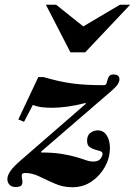

<svg xmlns="http://www.w3.org/2000/svg" viewBox="-20 -774 567 807"><path d="M45 12Q29 12 20 2.5Q11 -7 11 -22Q11 -36 24 -55.5Q37 -75 81 -112L341 -338L339 -341Q301 -331 264.5 -326Q228 -321 200 -321Q178 -321 158.5 -323Q139 -325 118 -333L81 -262L57 -272L141 -450H163Q194 -441 224.5 -434Q255 -427 286 -423Q317 -419 349 -417.5Q381 -416 416 -416Q425 -416 427.5 -423Q430 -430 432 -438.5Q434 -447 439 -454Q444 -461 458 -461Q482 -461 482 -440Q482 -432 476 -421.5Q470 -411 452 -395L153 -137V-133Q204 -133 240 -127Q276 -121 300 -114Q324 -107 340.5 -101Q357 -95 372 -95Q394 -95 402.5 -107Q411 -119 411 -127Q411 -136 401 -139Q391 -142 378.5 -145.5Q366 -149 356 -156.5Q346 -164 346 -183Q346 -205 360 -215.5Q374 -226 391 -226Q415 -226 428.5 -205Q442 -184 442 -152Q442 -111 421.5 -73.5Q401 -36 365.5 -11.5Q330 13 284 13Q245 13 211 -2Q177 -17 146 -32Q115 -47 86 -47Q72 -47 71.5 -38Q71 -29 73.5 -17.5Q76 -6 71.5 3Q67 12 45 12ZM276 -554 173 -754H216L330 -663L484 -754H527L338 -554Z"/></svg>

Font: Libre Bodoni SemiBold
Style: Italic
Weight: 600
Italic angle: -13°
Version: Version 2.003